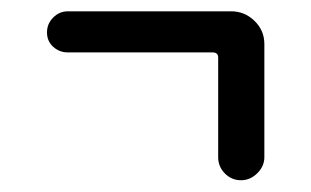

<svg xmlns="http://www.w3.org/2000/svg" viewBox="-20 -463 540 333"><path d="M97.7 -372.1Q83 -372.1 72.3 -381.8Q61.5 -391.6 61.5 -406.7Q61.5 -421.9 72.3 -432.6Q83 -443.4 97.7 -443.4H380.9Q404.3 -443.4 421.4 -426.8Q438.5 -410.2 438.5 -386.7V-190.4Q438.5 -174.8 426.3 -162.6Q414.1 -150.4 397.9 -150.4Q381.8 -150.4 370.1 -162.1Q358.4 -173.8 358.4 -190.4V-363.3Q358.4 -372.1 348.6 -372.1Z"/></svg>

Font: Rounded Mgen+ 2m regular
Style: Regular
Weight: 400
Designer: [Source Han Sans]
Ryoko NISHIZUKA  (kana & ideographs); Paul D. Hunt (Latin, Greek & Cyrillic); Wenlong ZHANG  (bopomofo
Version: Version 1.059.20150602